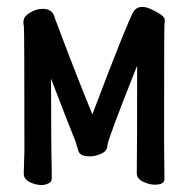

<svg xmlns="http://www.w3.org/2000/svg" viewBox="-20 -513 540 549"><path d="M99.1 16.1Q82 16.1 64.9 7.6Q47.9 -1 47.9 -16.1L49.8 -81.1Q49.8 -431.2 48.3 -437.5Q46.9 -443.8 46.9 -450.2Q46.9 -454.1 47.9 -455.1Q47.9 -465.8 65.9 -476.8Q84 -487.8 102.1 -487.8Q127 -487.8 134.8 -467.8Q136.2 -461.9 147 -434.1Q198.2 -297.9 244.1 -186Q344.2 -450.2 361.8 -480Q370.1 -493.2 387.2 -493.2Q397.9 -493.2 412.4 -486.6Q426.8 -480 439 -471.9Q451.2 -463.9 451.2 -456.1Q451.2 -449.2 450.2 -441.7Q449.2 -434.1 449.2 -106L450.2 -1Q450.2 15.1 422.9 15.1Q407.2 15.1 389.2 6.6Q371.1 -2 371.1 -18.1Q372.1 -81.1 372.1 -325.2Q287.1 -111.8 287.1 -96.9Q287.1 -82 270.5 -74Q253.9 -65.9 236.8 -65.9Q209 -65.9 204.1 -81.5Q199.2 -97.2 195.8 -108.9Q173.8 -163.1 126 -288.1Q126 -97.2 127.9 -29.8V-1Q127.9 6.8 118.4 11.5Q108.9 16.1 99.1 16.1Z"/></svg>

Font: LXGW WenKai Mono GB Screen
Style: Regular
Weight: 400
Monospace: yes
Designer: LXGW / Fontworks Inc.
Foundry: LXGW / Fontworks Inc.
Version: Version 1.510;January 18,2025